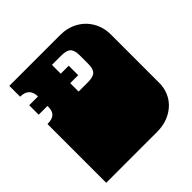

<svg xmlns="http://www.w3.org/2000/svg" viewBox="-190 -860 1003 1003"><g transform="rotate(-45 311.5 -358.0)"><path d="M29 -171V-172Q29 -185 29 -191Q29 -197 29 -209V-260Q29 -269 29 -273.5Q29 -278 29 -282.5Q29 -287 29 -296V-297Q29 -310 29 -316Q29 -322 29 -334V-434Q65 -434 80.5 -449Q96 -464 96 -495V-569Q96 -636 29 -636V-716H405Q459 -716 502 -692Q545 -668 569.5 -625.5Q594 -583 594 -530V-334Q594 -321 594 -315Q594 -309 594 -297V-296Q594 -287 594 -282.5Q594 -278 594 -273.5Q594 -269 594 -260V-209Q594 -196 594 -190Q594 -184 594 -172V-171Q594 -164 593.5 -157.5Q593 -151 592 -145.5Q591 -140 590 -135Q576 -73 525.5 -36.5Q475 0 405 0H29V-135Q29 -144 29 -148.5Q29 -153 29 -157.5Q29 -162 29 -171ZM31 -571H323V-501H31ZM402 -506V-569Q402 -606 387 -621Q372 -636 334 -636H264V-439H334Q372 -439 387 -454Q402 -469 402 -506Z"/></g></svg>

Font: Danfo
Style: Regular
Weight: 400
Version: Version 1.000;Glyphs 3.2 (3236)